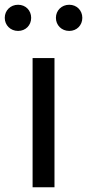

<svg xmlns="http://www.w3.org/2000/svg" viewBox="-45 -787 366 807"><path d="M92 0H184V-543H92ZM31 -657C63 -657 86 -681 86 -712C86 -743 63 -767 31 -767C-1 -767 -25 -743 -25 -712C-25 -681 -1 -657 31 -657ZM246 -657C278 -657 301 -681 301 -712C301 -743 278 -767 246 -767C214 -767 190 -743 190 -712C190 -681 214 -657 246 -657Z"/></svg>

Font: Noto Sans Mono CJK SC
Style: Regular
Weight: 400
Designer: Ryoko NISHIZUKA 西塚涼子 (kana, bopomofo & ideographs); Paul D. Hunt (Latin, Greek & Cyrillic); Sandoll Communications 산돌커뮤니
Foundry: Adobe
Version: Version 2.004;hotconv 1.0.118;makeotfexe 2.5.65603